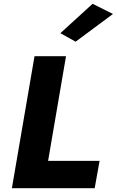

<svg xmlns="http://www.w3.org/2000/svg" viewBox="-20 -998 619 1018"><path d="M579 -924 471 -978 300 -822 381 -777ZM163 -700 43 0H482L508 -145H235L330 -700Z"/></svg>

Font: Jost
Style: Bold Italic
Weight: 700
Italic angle: -5°
Version: Version 3.710